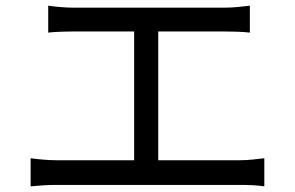

<svg xmlns="http://www.w3.org/2000/svg" viewBox="-20 -693 1040 677"><path d="M912 -135C886 -132 856 -128 826 -128H538V-582H774C802 -582 836 -581 861 -578V-673C837 -670 804 -666 774 -666H235C215 -666 174 -669 150 -673V-578C173 -581 216 -582 235 -582H453V-128H179C150 -128 118 -131 88 -135V-36C119 -39 150 -41 179 -41H830C851 -41 887 -40 912 -36V-135Z"/></svg>

Font: Glow Sans SC Normal Book
Style: Regular
Weight: 500
Designer: Ryoko NISHIZUKA (kana, bopomofo & ideographs); Paul D. Hunt (Latin, Greek & Cyrillic); Sandoll Communications, Soo-young
Version: Version 0.93